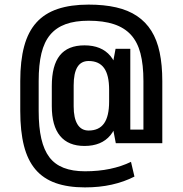

<svg xmlns="http://www.w3.org/2000/svg" viewBox="-20 -752 793 834"><path d="M349 62Q275 62 221.5 43Q168 24 134 -16Q100 -56 84 -119Q68 -182 68 -270V-400Q68 -488 85 -551Q102 -614 138 -654Q174 -694 230.5 -713Q287 -732 365 -732Q432 -732 484.5 -720Q537 -708 575 -682.5Q613 -657 637.5 -618Q662 -579 673.5 -524.5Q685 -470 685 -400V-130H546V-189H603V-400Q603 -471 590 -520.5Q577 -570 548.5 -601Q520 -632 474.5 -647Q429 -662 365 -662Q306 -662 265 -647Q224 -632 198 -601Q172 -570 160 -520.5Q148 -471 148 -400V-270Q148 -199 159.5 -149.5Q171 -100 194.5 -69Q218 -38 256.5 -23Q295 -8 349 -8Q408 -8 458 -18.5Q508 -29 549 -49L564 15Q519 38 465.5 50Q412 62 349 62ZM347 -118Q277 -118 241 -161.5Q205 -205 205 -291V-378Q205 -468 240 -511.5Q275 -555 347 -555Q421 -555 459.5 -509Q498 -463 498 -370V-304Q498 -211 459.5 -164.5Q421 -118 347 -118ZM365 -185Q410 -185 432 -216Q454 -247 454 -311V-362Q454 -426 432 -456.5Q410 -487 365 -487Q332 -487 316 -460.5Q300 -434 300 -381V-290Q300 -239 316.5 -212Q333 -185 365 -185ZM454 -282V-391L482 -540H546V-130H483Z"/></svg>

Font: Pathway Extreme Condensed Medium
Style: Regular
Weight: 500
Width: 3
Version: Version 1.001;gftools[0.9.26]